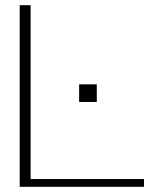

<svg xmlns="http://www.w3.org/2000/svg" viewBox="-20 -720 617 740"><path d="M56 0V-700H98V-30H535V0ZM285 -327V-395H353V-327Z"/></svg>

Font: Panamera Light
Style: Regular
Weight: 300
Designer: Bastien Sozeau
Foundry: NBR — Bastien Sozeau
Version: Version 3.002; ttfautohint (v1.8.4.7-5d5b);gftools[0.9.33]